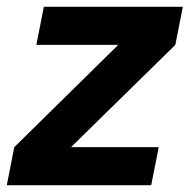

<svg xmlns="http://www.w3.org/2000/svg" viewBox="-31 -545 558 565"><path d="M414 0H-11L11 -112L317 -413H76L98 -525H507L485 -413L178 -112H436Z"/></svg>

Font: Aneliza
Style: Bold Italic
Weight: 700
Italic angle: -11.31°
Designer: Mike Abbink, Paul van der Laan, Pieter van Rosmalen
Foundry: Bold Monday
Version: Version 3.0